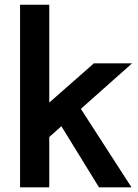

<svg xmlns="http://www.w3.org/2000/svg" viewBox="-20 -802 592 822"><path d="M65.9 0V-781.7H190.9V-362.8L381.8 -530.8H545.4L326.2 -335.9L543 0H403.8L242.7 -261.7L190.9 -215.3V0Z"/></svg>

Font: Epilogue SemiBold
Style: Regular
Weight: 600
Designer: Tyler Finck
Foundry: Etcetera Type Co
Version: Version 2.112